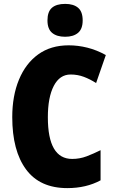

<svg xmlns="http://www.w3.org/2000/svg" viewBox="-20 -957 590 987"><path d="M343 -574Q287 -574 256.5 -515.5Q226 -457 226 -354Q226 -140 351 -140Q390 -140 425.5 -153.5Q461 -167 497 -185V-30Q423 10 326 10Q185 10 114 -86Q43 -182 43 -355Q43 -464 77.5 -547.5Q112 -631 176.5 -677.5Q241 -724 333 -724Q381 -724 429 -712Q477 -700 524 -674L474 -530Q443 -550 411 -562Q379 -574 343 -574ZM315 -937Q358 -937 381.5 -917Q405 -897 405 -852Q405 -808 381 -788Q357 -768 315 -768Q272 -768 248 -788Q224 -808 224 -852Q224 -897 247 -917Q270 -937 315 -937Z"/></svg>

Font: Noto Sans Tamil Condensed Black
Style: Regular
Weight: 900
Width: 3
Designer: Jelle Bosma - Monotype Design Team
Foundry: Monotype Imaging Inc.
Version: Version 2.004; ttfautohint (v1.8.4.7-5d5b)